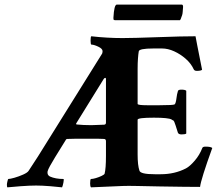

<svg xmlns="http://www.w3.org/2000/svg" viewBox="-20 -805 949 829"><path d="M11.7 3.9Q9.8 2 9.8 -7.8Q9.8 -12.7 12.2 -22.5Q14.6 -32.2 15.6 -32.2Q23.4 -32.2 42.5 -37.6Q61.5 -43 80.1 -51.3Q98.6 -59.6 103.5 -67.4L143.6 -128.9L418.9 -570.3Q422.9 -575.2 422.9 -584Q422.9 -594.7 404.3 -603.5Q385.7 -612.3 375 -612.3Q371.1 -612.3 371.1 -628.9Q371.1 -645.5 374 -648.4Q408.2 -644.5 441.9 -642.6Q475.6 -640.6 508.8 -640.6Q531.2 -640.6 569.3 -641.6Q607.4 -642.6 661.1 -644.5Q715.8 -646.5 756.3 -647.5Q796.9 -648.4 824.2 -648.4Q825.2 -643.6 832 -607.4Q838.9 -571.3 852.5 -503.9Q847.7 -499 830.1 -499Q819.3 -499 816.4 -505.9Q804.7 -531.2 781.7 -551.3Q758.8 -571.3 731.9 -583.5Q705.1 -595.7 679.7 -595.7H642.6Q580.1 -595.7 579.1 -583Q577.1 -571.3 575.7 -552.2Q574.2 -533.2 574.2 -506.8V-356.4Q574.2 -350.6 616.2 -350.6H668Q729.5 -350.6 734.4 -354.5Q739.3 -359.4 742.2 -382.8Q744.1 -398.4 748 -411.1Q749 -418 762.7 -418Q779.3 -418 784.2 -413.1V-228.5Q780.3 -224.6 763.7 -224.6Q751 -224.6 748 -232.4Q736.3 -270.5 732.4 -279.3Q728.5 -286.1 727.1 -285.6Q725.6 -285.2 720.7 -289.1Q707 -296.9 644.5 -296.9Q574.2 -296.9 574.2 -288.1V-137.7Q574.2 -91.8 582 -68.4Q585.9 -52.7 648.4 -52.7H673.8Q734.4 -52.7 783.2 -78.1Q799.8 -86.9 820.8 -111.3Q841.8 -135.7 853.5 -166Q855.5 -171.9 867.2 -171.9Q890.6 -171.9 896.5 -166Q847.7 -31.2 843.8 2Q816.4 2 772.9 1.5Q729.5 1 669.9 0Q610.4 -1 570.8 -2Q531.2 -2.9 509.8 -2L373 3.9Q369.1 0 369.1 -12.7Q369.1 -32.2 373 -32.2Q380.9 -32.2 394 -36.1Q407.2 -40 418.5 -45.4Q429.7 -50.8 431.6 -54.7Q437.5 -77.1 437.5 -131.8V-195.3Q437.5 -205.1 428.7 -205.1Q416 -206.1 399.4 -206.1Q382.8 -206.1 361.3 -206.1Q334 -206.1 311 -206.1Q288.1 -206.1 271.5 -205.1Q265.6 -205.1 263.7 -200.2L217.8 -126Q204.1 -103.5 195.8 -88.4Q187.5 -73.2 185.5 -65.4Q182.6 -49.8 195.3 -43Q219.7 -32.2 253.9 -32.2Q256.8 -32.2 253.9 -17.1Q251 -2 248 3.9L197.3 -1Q161.1 -3.9 135.7 -3.9Q110.4 -3.9 69.3 -1Q48.8 1 34.2 2Q19.5 2.9 11.7 3.9ZM374 -264.6Q385.7 -264.6 402.3 -265.6Q418.9 -266.6 428.7 -266.6Q437.5 -266.6 437.5 -275.4V-463.9Q437.5 -468.8 434.6 -468.8Q430.7 -468.8 427.7 -463.9L308.6 -271.5Q308.6 -267.6 310.5 -267.6Q339.8 -264.6 374 -264.6ZM475.6 -717.8 470.7 -719.7Q469.7 -721.7 469.7 -728.5Q472.7 -785.2 484.4 -785.2H764.6Q770.5 -785.2 770.5 -775.4Q769.5 -764.6 769 -755.9Q768.6 -747.1 766.6 -740.2Q761.7 -725.6 759.8 -721.7L756.8 -717.8Z"/></svg>

Font: Crimson Text Bold
Style: Bold
Weight: 700
Designer: Sebastian Kosch
Foundry: Sebastian Kosch
Version: Version 1.10 July 1, 2025